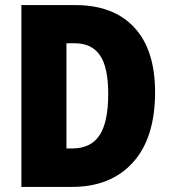

<svg xmlns="http://www.w3.org/2000/svg" viewBox="-20 -734 671 754"><path d="M589 -372Q589 -192 502 -96Q415 0 263 0H64V-714H276Q426 -714 507.5 -626Q589 -538 589 -372ZM405 -365Q405 -470 372.5 -517Q340 -564 274 -564H241V-151H263Q337 -151 371 -203Q405 -255 405 -365Z"/></svg>

Font: Noto Sans Telugu Condensed Black
Style: Regular
Weight: 900
Width: 3
Designer: Jelle Bosma - Monotype Design Team
Foundry: Monotype Imaging Inc.
Version: Version 2.005; ttfautohint (v1.8.4.7-5d5b)